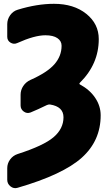

<svg xmlns="http://www.w3.org/2000/svg" viewBox="-20 -760 576 1007"><path d="M401 -316Q451 -289 479.5 -246.5Q508 -204 508 -155Q508 -22 409 67Q310 156 72 225Q52 231 35 217.5Q18 204 18 183V122Q18 97 33 76.5Q48 56 72 48Q209 4 261 -40.5Q313 -85 313 -145Q313 -201 242 -212Q236 -213 226 -209Q179 -186 140 -170Q121 -163 104.5 -175Q88 -187 88 -207V-263Q88 -288 102 -309Q116 -330 140 -341Q228 -380 265.5 -423Q303 -466 303 -520Q303 -545 281 -560Q259 -575 218 -575Q161 -575 70 -534Q52 -526 35 -536.5Q18 -547 18 -567V-633Q18 -659 33.5 -680.5Q49 -702 73 -709Q174 -740 263 -740Q367 -740 432.5 -687.5Q498 -635 498 -555Q498 -424 399 -326Q393 -320 401 -316Z"/></svg>

Font: Rounded Mplus 1c Black
Style: Regular
Weight: 900
Version: Version 1.059.20150529